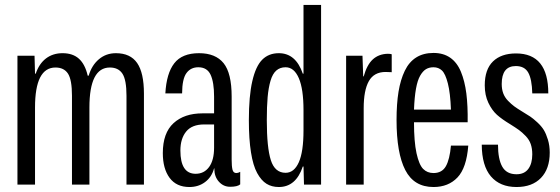

<svg xmlns="http://www.w3.org/2000/svg" viewBox="-20 -749 2273 779"><path d="M50.8 0V-522.9H120.1L122.1 -450.2H125Q138.7 -490.7 166.7 -512Q194.8 -533.2 233.9 -533.2Q275.4 -533.2 300.3 -510.7Q325.2 -488.3 335.9 -441.9H339.8Q352.1 -483.9 381.1 -508.5Q410.2 -533.2 450.2 -533.2Q508.8 -533.2 536.4 -493.4Q564 -453.6 564 -369.1V0H493.2V-360.8Q493.2 -424.8 476.8 -450Q460.4 -475.1 425.8 -475.1Q342.8 -475.1 342.8 -313V0H272V-360.8Q272 -425.3 255.9 -450.2Q239.7 -475.1 205.1 -475.1Q122.1 -475.1 122.1 -313V0Z M748.5 9.8Q695.8 9.8 668.2 -27.3Q640.6 -64.5 640.6 -127.9Q640.6 -209.5 684.1 -249.3Q727.5 -289.1 801.8 -289.1H848.6V-356.9Q848.6 -415 834.5 -445.6Q820.3 -476.1 784.7 -476.1Q753.9 -476.1 736.6 -452.6Q719.2 -429.2 718.8 -370.1H650.9Q655.3 -451.2 687 -492.2Q718.8 -533.2 787.6 -533.2Q854.5 -533.2 887.2 -492.7Q919.9 -452.1 919.9 -356.9V-101.1Q919.9 -74.2 923.3 -60.5Q926.8 -46.9 939 -46.9Q946.3 -46.9 954.6 -51.8V-1Q943.4 8.8 913.6 8.8Q886.7 8.8 868.2 -11.7Q849.6 -32.2 849.6 -64V-65.9H848.6Q838.9 -30.3 812 -10.3Q785.2 9.8 748.5 9.8ZM711.9 -138.2Q711.9 -43.9 773.9 -43.9Q808.1 -43.9 828.4 -71.5Q848.6 -99.1 848.6 -149.9V-244.1H808.6Q758.8 -244.1 735.4 -215.3Q711.9 -186.5 711.9 -138.2Z M1111.3 9.8Q1082.5 9.8 1061.3 -3.4Q1040 -16.6 1023.4 -46.9Q1006.8 -77.1 998.3 -130.9Q989.7 -184.6 989.7 -261.2Q989.7 -359.4 1003.7 -419.9Q1017.6 -480.5 1043.9 -506.8Q1070.3 -533.2 1111.3 -533.2Q1180.2 -533.2 1208.5 -450.2H1211.4V-729H1282.7V0H1213.4L1211.4 -73.2H1208.5Q1180.7 9.8 1111.3 9.8ZM1062.5 -261.2Q1062.5 -150.4 1078.9 -99.1Q1095.2 -47.9 1138.7 -47.9Q1173.3 -47.9 1192.4 -90.6Q1211.4 -133.3 1211.4 -220.2V-301.8Q1211.4 -387.7 1192.4 -431.9Q1173.3 -476.1 1138.7 -476.1Q1116.2 -476.1 1101.1 -462.9Q1085.9 -449.7 1077.6 -421.4Q1069.3 -393.1 1065.9 -355.2Q1062.5 -317.4 1062.5 -261.2Z M1384.3 0V-522.9H1450.7L1453.6 -439H1455.6Q1468.8 -486.3 1492.7 -508.1Q1516.6 -529.8 1552.7 -530.8Q1564.5 -530.8 1569.3 -528.8V-456.1Q1566.4 -456.1 1558.1 -456.5Q1549.8 -457 1544.4 -457Q1497.6 -457 1476.6 -419.9Q1455.6 -382.8 1455.6 -310.1V0Z M1738.8 9.8Q1659.7 9.8 1624.3 -59.1Q1588.9 -127.9 1588.9 -262.2Q1588.9 -327.6 1596.9 -376.7Q1605 -425.8 1622.3 -461.7Q1639.6 -497.6 1668.7 -515.9Q1697.8 -534.2 1738.8 -534.2Q1778.8 -534.2 1806.6 -514.9Q1834.5 -495.6 1850.1 -457.8Q1865.7 -419.9 1872.1 -369.9Q1878.4 -319.8 1877.4 -252.9H1659.7Q1659.7 -174.3 1669.9 -127.4Q1680.2 -80.6 1696.8 -63.7Q1713.4 -46.9 1738.8 -46.9Q1773.4 -46.9 1789.1 -74.7Q1804.7 -102.5 1809.6 -158.2H1879.9Q1873 -67.9 1836.2 -29.1Q1799.3 9.8 1738.8 9.8ZM1659.7 -304.2H1809.6Q1807.1 -371.6 1797.1 -410.6Q1787.1 -449.7 1773.2 -462.9Q1759.3 -476.1 1738.8 -476.1Q1721.2 -476.1 1708.3 -468.3Q1695.3 -460.4 1684.6 -441.7Q1673.8 -422.9 1667.7 -388.7Q1661.6 -354.5 1659.7 -304.2Z M2075.7 9.8Q2008.8 9.8 1971.9 -33.2Q1935.1 -76.2 1934.6 -162.1H2000.5Q2000.5 -103.5 2017.8 -72.8Q2035.2 -42 2075.7 -42Q2107.4 -42 2123.5 -63.7Q2139.6 -85.4 2139.6 -123Q2139.6 -146.5 2133.3 -164.6Q2127 -182.6 2112.5 -197.5Q2098.1 -212.4 2085.7 -221.4Q2073.2 -230.5 2049.8 -245.1Q2016.6 -265.1 1996.3 -283.2Q1976.1 -301.3 1961.4 -332Q1946.8 -362.8 1946.8 -402.8Q1946.8 -467.3 1980.2 -499.8Q2013.7 -532.2 2073.7 -532.2Q2204.6 -532.2 2204.6 -370.1H2139.6Q2138.2 -427.7 2123.3 -454.3Q2108.4 -481 2072.8 -481Q2015.6 -481 2015.6 -408.2Q2015.6 -387.2 2021.7 -370.6Q2027.8 -354 2041 -340.3Q2054.2 -326.7 2066.4 -317.6Q2078.6 -308.6 2099.6 -295.9Q2120.1 -283.7 2131.3 -276.1Q2142.6 -268.6 2159.9 -252.7Q2177.2 -236.8 2186.5 -221.4Q2195.8 -206.1 2203.1 -182.1Q2210.4 -158.2 2210.4 -129.9Q2210.4 -64 2174.8 -27.1Q2139.2 9.8 2075.7 9.8Z"/></svg>

Font: Lumene Sans Condensed
Style: Regular
Weight: 400
Width: 3
Designer: Deni Anggara
Version: Version 1.003;Glyphs 3.1.2 (3151)